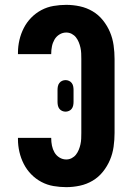

<svg xmlns="http://www.w3.org/2000/svg" viewBox="-20 -763 540 791"><path d="M253 8Q227 8 200.5 3.5Q174 -1 150.5 -13.5Q127 -26 108.5 -45Q90 -64 78 -87.5Q66 -111 60 -137Q54 -163 54 -189V-195H191V-193Q191 -178 194 -163Q197 -148 204.5 -135Q212 -122 225 -114Q238 -106 253 -106Q265 -106 275.5 -111.5Q286 -117 293 -126Q300 -135 304.5 -146Q309 -157 311.5 -168.5Q314 -180 314.5 -191.5Q315 -203 315 -215V-520Q315 -532 314.5 -543.5Q314 -555 311.5 -566.5Q309 -578 304.5 -589Q300 -600 293 -609Q286 -618 275.5 -623.5Q265 -629 253 -629Q238 -629 225 -621Q212 -613 204.5 -600Q197 -587 194 -572Q191 -557 191 -542V-540H54V-546Q54 -572 60 -598Q66 -624 78 -647.5Q90 -671 108.5 -690Q127 -709 150.5 -721.5Q174 -734 200.5 -738.5Q227 -743 253 -743Q281 -743 309 -737Q337 -731 361.5 -716.5Q386 -702 404 -679.5Q422 -657 433 -631Q444 -605 448 -576.5Q452 -548 452 -520V-215Q452 -187 448 -158.5Q444 -130 433 -104Q422 -78 404 -55.5Q386 -33 361.5 -18.5Q337 -4 309 2Q281 8 253 8ZM250 -303Q243 -303 236 -306Q229 -309 224.5 -315Q220 -321 218.5 -328.5Q217 -336 217 -343V-393Q217 -400 218.5 -407.5Q220 -415 224.5 -421Q229 -427 236 -430Q243 -433 250 -433Q257 -433 264 -430Q271 -427 275.5 -421Q280 -415 281.5 -407.5Q283 -400 283 -393V-343Q283 -336 281.5 -328.5Q280 -321 275.5 -315Q271 -309 264 -306Q257 -303 250 -303Z"/></svg>

Font: Iosevka Term Curly Heavy
Style: Regular
Weight: 900
Designer: Belleve Invis
Foundry: Belleve Invis
Version: Version 32.3.0